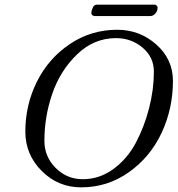

<svg xmlns="http://www.w3.org/2000/svg" viewBox="-20 -792 764 826"><path d="M397 -772H645Q650 -772 654 -768Q658 -764 658 -760Q658 -745 648.5 -734Q639 -723 627 -723H387Q382 -723 377.5 -726.5Q373 -730 373 -735Q373 -746 379 -759Q385 -772 397 -772ZM484 -664Q581 -664 652.5 -600.5Q724 -537 724 -444Q724 -325 675.5 -221Q627 -117 535 -51.5Q443 14 329 14Q230 14 159.5 -56.5Q89 -127 89 -226Q89 -341 139 -441Q189 -541 280.5 -602.5Q372 -664 484 -664ZM479 -628Q384 -628 311.5 -558Q239 -488 205 -389Q171 -290 171 -186Q171 -118 219.5 -69.5Q268 -21 336 -21Q408 -21 468 -65Q528 -109 564.5 -178Q601 -247 621.5 -327Q642 -407 642 -484Q642 -546 593.5 -587Q545 -628 479 -628Z"/></svg>

Font: EB Garamond 12
Style: Italic
Weight: 400
Italic angle: -17°
Version: Version 0.016; ttfautohint (v1.8.4)